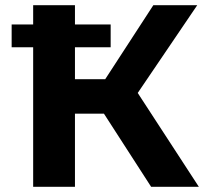

<svg xmlns="http://www.w3.org/2000/svg" viewBox="-20 -720 798 740"><path d="M24.9 -537.8V-625.7H406.5V-537.8ZM562.5 0 345 -337.1 475.7 -415.7 746.4 0ZM107.8 0V-700H268.9V0ZM221.5 -282V-414.7H465.9V-282ZM490.8 -332.2 343.4 -350 571 -700H740.2Z"/></svg>

Font: Montserrat Thin
Style: Regular
Weight: 100
Designer: Julieta Ulanovsky
Foundry: Julieta Ulanovsky
Version: Version 9.000